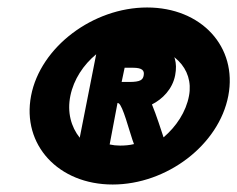

<svg xmlns="http://www.w3.org/2000/svg" viewBox="-20 -482 634 513"><path d="M63 -226C38 -95 136 11 281 11C426 11 565 -95 590 -226C615 -357 518 -462 373 -462C229 -462 88 -357 63 -226ZM168 -226C177 -270 203 -309 237 -337L193 -114C170 -143 159 -182 168 -226ZM326 -380C333 -366 342 -358 353 -358C440 -358 499 -299 485 -226C477 -183 451 -144 417 -115C411 -133 398 -174 386 -203C414 -217 441 -244 448 -281C461 -348 414 -380 355 -380ZM273 -96 294 -207C295 -207 296 -206 297 -206C308 -200 325 -134 334 -108L338 -97C326 -94 313 -93 301 -93C291 -93 282 -94 273 -96ZM305 -263 313 -301H335C361 -301 366 -293 364 -281C362 -269 356 -263 325 -263Z"/></svg>

Font: Charger EcoBlack
Style: Obl
Weight: 1000
Designer: Jasper
Foundry: Cannot Into Space Fonts
Version: Version 1.1